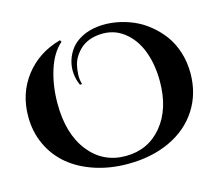

<svg xmlns="http://www.w3.org/2000/svg" viewBox="-103 -848 1136 995"><g transform="rotate(-15 465.0 -351.0)"><path d="M342.8 -447.3 331.5 -446.8Q317.4 -477.5 314.5 -511.7Q311.5 -545.9 321.5 -579.6Q331.5 -613.3 353 -641.4Q374.5 -669.4 412.6 -689.2Q450.7 -709 500 -713.9Q544.9 -718.8 592 -711.2Q639.2 -703.6 683.8 -685.1Q728.5 -666.5 767.8 -635Q807.1 -603.5 836.7 -563.5Q866.2 -523.4 883.3 -470.2Q900.4 -417 900.4 -357.4Q900.4 -247.1 845.7 -162.4Q791 -77.6 692.6 -31.7Q594.2 14.2 466.8 14.2Q371.6 14.2 290.3 -12.7Q209 -39.6 151.6 -87.6Q94.2 -135.7 62 -204.8Q29.8 -273.9 29.8 -356Q29.8 -480.5 100.6 -572Q171.4 -663.6 291 -696.3L296.9 -686.5Q246.6 -643.6 220.2 -560.8Q193.8 -478 193.8 -382.3Q193.8 -219.7 269 -124Q344.2 -28.3 466.3 -28.3Q586.4 -28.3 661.4 -118.4Q736.3 -208.5 736.3 -357.9Q736.3 -447.8 709 -520Q681.6 -592.3 626.7 -634.5Q571.8 -676.8 498.5 -671.9Q466.8 -669.9 440.2 -659.7Q413.6 -649.4 395 -632.8Q376.5 -616.2 362.5 -594.7Q348.6 -573.2 343 -548.8Q337.4 -524.4 336.4 -498.5Q335.4 -472.7 342.8 -447.3Z"/></g></svg>

Font: Cinzel Decorative Bold
Style: Regular
Weight: 700
Designer: Natanael Gama
Version: Version 1.001;PS 001.001;hotconv 1.0.56;makeotf.lib2.0.21325